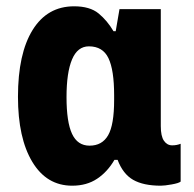

<svg xmlns="http://www.w3.org/2000/svg" viewBox="-20 -579 615 609"><path d="M209 10Q128 10 82.5 -65.5Q37 -141 37 -272Q37 -409 83.5 -484Q130 -559 215 -559Q265 -559 292.5 -536.5Q320 -514 340 -480H347L359 -550H490V-179Q490 -147 500 -132.5Q510 -118 526 -118Q541 -118 553 -123V-3Q547 2 524.5 6Q502 10 490 10Q435 10 402.5 -8.5Q370 -27 353 -72H343Q321 -34 288 -12Q255 10 209 10ZM264 -117Q304 -117 323 -150Q342 -183 342 -262V-277Q342 -357 324 -394.5Q306 -432 262 -432Q226 -432 208.5 -390.5Q191 -349 191 -271Q191 -192 208.5 -154.5Q226 -117 264 -117Z"/></svg>

Font: Noto Sans Condensed ExtraBold
Style: Regular
Weight: 800
Width: 3
Designer: Monotype Design Team
Foundry: Monotype Imaging Inc.
Version: Version 2.013; ttfautohint (v1.8.4.7-5d5b)